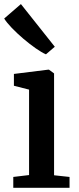

<svg xmlns="http://www.w3.org/2000/svg" viewBox="-29 -898 376 918"><path d="M34.5 0V-52L110 -61V-469.5L37.5 -488V-544.5L202 -565H205L229.5 -547V-60L303.5 -52V0ZM190 -638.5Q170.5 -647 141.5 -667.2Q112.5 -687.5 82.2 -713.2Q52 -739 27.2 -764.8Q2.5 -790.5 -9 -809.5L71 -878.5L233 -674.5L191 -638.5Z"/></svg>

Font: Merriweather 24pt SemiBold
Style: Regular
Weight: 600
Designer: Eben Sorkin
Foundry: Eben Sorkin
Version: Version 2.100